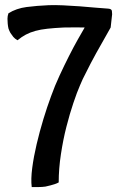

<svg xmlns="http://www.w3.org/2000/svg" viewBox="-20 -675 468 765"><path d="M411.1 -640.6Q424.8 -639.6 425.8 -631.3Q426.8 -623 426.8 -618.2L420.9 -565.4Q386.7 -505.9 362.8 -462.4Q338.9 -418.9 325.2 -390.6Q307.6 -357.4 298.8 -335Q287.1 -308.6 272.5 -265.1Q257.8 -221.7 244.6 -169.9Q231.4 -118.2 222.7 -60.5Q213.9 -2.9 213.9 51.8Q207 55.7 198.2 58.6Q189.5 61.5 181.6 63.5Q171.9 66.4 161.1 68.4Q147.5 70.3 133.8 70.3Q120.1 70.3 106.4 70.3Q102.5 39.1 108.4 -5.9Q114.3 -50.8 126 -100.6Q137.7 -150.4 152.8 -200.2Q168 -250 183.6 -292Q198.2 -333 217.3 -374Q236.3 -415 254.9 -451.7Q273.4 -488.3 290 -517.6Q306.6 -546.9 317.4 -565.4Q290 -566.4 233.4 -565.4Q195.3 -563.5 168.5 -560.5Q141.6 -557.6 120.6 -551.8Q99.6 -545.9 83 -537.1Q66.4 -528.3 49.8 -514.6Q39.1 -520.5 32.7 -528.3Q26.4 -536.1 21.5 -543.9Q16.6 -552.7 13.7 -561.5Q11.7 -570.3 10.7 -581.1Q9.8 -589.8 9.8 -600.6Q9.8 -611.3 13.7 -622.1Q44.9 -641.6 85.9 -647Q127 -652.3 173.8 -654.3Q198.2 -655.3 231 -653.8Q263.7 -652.3 296.9 -649.9Q330.1 -647.5 360.8 -644.5Q391.6 -641.6 411.1 -640.6Z"/></svg>

Font: Rancho
Style: Regular
Weight: 400
Designer: Font Diner, Inc
Foundry: Font Diner, Inc
Version: Version 1.000